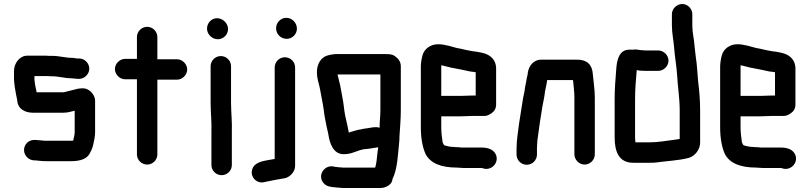

<svg xmlns="http://www.w3.org/2000/svg" viewBox="-20 -779 4045 959"><path d="M375 -487H362C354 -489 347 -490 340 -490C308 -490 275 -500 242 -500H222C215 -501 208 -501 202 -501H117C77 -501 50 -462 50 -425V-383C50 -376 51 -368 52 -359L54 -343C55 -337 56 -331 57 -326C59 -309 65 -288 67 -271C71 -235 105 -216 144 -216H295C317 -216 334 -221 353 -226V-118C353 -103 348 -92 346 -78V-77C342 -76 338 -76 335 -76H210C205 -76 199 -76 194 -77C184 -77 169 -80 158 -80H152C124 -81 100 -58 100 -30C100 -2 123 21 150 22H156C159 22 162 22 165 23L187 25C195 26 203 26 210 26H335C381 26 417 15 431 -18L437 -30C441 -39 444 -48 446 -58C450 -77 455 -97 455 -118V-277C455 -306 425 -338 395 -338C386 -338 378 -337 370 -336C345 -330 322 -324 298 -318H163C160 -332 158 -344 155 -357L153 -375C152 -378 152 -380 152 -383V-399H219C226 -398 233 -398 240 -398C273 -398 304 -388 336 -388C346 -388 359 -385 369 -385H375C402 -385 426 -409 426 -436C426 -463 403 -487 375 -487Z M664 -594V-485H605C578 -485 554 -461 554 -434C554 -407 578 -383 605 -383H664V-8C664 20 687 43 715 43C743 43 766 20 766 -8V-381H864C891 -381 915 -405 915 -432C915 -459 891 -483 864 -483H766V-594C766 -622 743 -645 715 -645C687 -645 664 -622 664 -594Z M1032 -448V-265C1032 -217 1038 -168 1036 -123V45C1036 73 1059 96 1087 96C1115 96 1138 73 1138 45V-122C1140 -168 1134 -218 1134 -265V-448C1134 -476 1111 -499 1083 -499C1055 -499 1032 -476 1032 -448ZM1014 -636C1014 -607 1040 -583 1068 -583C1096 -583 1119 -606 1119 -634C1119 -663 1093 -688 1064 -688C1036 -688 1014 -664 1014 -636Z M1352 -442V15C1311 23 1262 25 1244 57C1221 99 1261 143 1303 130C1334 123 1368 117 1403 111C1427 106 1454 80 1454 50V-442C1454 -470 1431 -493 1403 -493C1375 -493 1352 -470 1352 -442ZM1359 -638C1359 -608 1383 -585 1412 -585C1440 -585 1463 -608 1463 -636C1463 -665 1439 -690 1410 -690C1382 -690 1359 -666 1359 -638Z M1876 -141C1854 -148 1834 -141 1812 -138L1797 -136C1791 -135 1786 -134 1783 -133C1760 -130 1742 -122 1722 -117C1721 -120 1721 -122 1721 -124C1720 -129 1718 -136 1717 -144L1712 -166C1706 -190 1701 -215 1698 -242C1694 -281 1685 -316 1679 -353C1675 -373 1669 -390 1666 -407H1880V-229C1880 -199 1876 -171 1876 -141ZM1975 -82V-94C1978 -142 1982 -183 1982 -230V-449C1982 -464 1976 -477 1965 -488C1946 -507 1934 -509 1900 -509H1663C1646 -509 1626 -505 1613 -501C1583 -491 1563 -460 1563 -419C1563 -384 1572 -367 1578 -336C1584 -300 1592 -267 1597 -230C1600 -199 1607 -171 1612 -144L1617 -122C1618 -116 1619 -111 1620 -108C1627 -61 1645 -12 1692 -9C1699 -9 1706 -9 1714 -10C1747 -13 1778 -35 1814 -35L1828 -37C1840 -39 1854 -41 1866 -43H1869L1865 -13C1863 10 1860 39 1854 58H1693C1685 58 1658 55 1652 54L1642 52C1612 48 1588 71 1584 96C1580 125 1602 149 1627 153L1637 155C1649 156 1681 160 1693 160H1881C1907 160 1940 142 1940 116C1966 65 1968 -12 1975 -82Z M2343 -200H2397C2409 -199 2422 -204 2436 -214C2450 -224 2458 -238 2458 -257V-441C2457 -458 2452 -473 2441 -486C2422 -509 2394 -515 2359 -521L2342 -523C2337 -524 2331 -525 2326 -526C2306 -529 2284 -536 2263 -539C2233 -546 2203 -558 2168 -558C2130 -558 2100 -535 2091 -505C2087 -492 2082 -465 2082 -449V-142C2082 -91 2090 -45 2105 -11C2130 39 2188 58 2262 58C2272 58 2281 60 2293 60H2385C2389 60 2393 62 2396 63C2440 74 2477 27 2454 -12C2442 -33 2417 -42 2385 -42H2285C2278 -43 2270 -44 2262 -44C2258 -44 2253 -44 2247 -45C2229 -45 2212 -49 2198 -54C2196 -58 2190 -66 2190 -74C2187 -96 2184 -117 2184 -143V-198H2281C2296 -198 2329 -200 2343 -200ZM2281 -300H2184V-453L2194 -451C2209 -448 2229 -441 2245 -439C2273 -434 2300 -428 2328 -422L2345 -420C2348 -419 2352 -419 2356 -418V-302H2343C2330 -302 2296 -300 2281 -300Z M2662 -7V-34C2662 -39 2662 -46 2663 -57C2663 -67 2664 -76 2665 -84C2672 -137 2680 -193 2689 -246C2693 -271 2700 -296 2702 -321C2705 -340 2711 -359 2713 -379H2842C2842 -376 2842 -374 2843 -372C2845 -347 2849 -320 2849 -292V-8C2849 19 2873 43 2900 43C2927 43 2951 20 2951 -8V-291C2951 -332 2944 -372 2941 -409C2938 -456 2912 -481 2863 -481H2688C2646 -483 2621 -451 2616 -414C2616 -412 2616 -409 2615 -405C2611 -391 2610 -384 2608 -370C2606 -358 2602 -344 2601 -331L2599 -319C2597 -312 2595 -302 2593 -291C2587 -248 2579 -207 2573 -164C2568 -121 2560 -81 2560 -34V-7C2560 21 2583 44 2611 44C2639 44 2662 21 2662 -7Z M3268 -527H3204C3196 -527 3184 -529 3177 -529C3168 -531 3159 -532 3150 -532C3147 -531 3143 -531 3139 -531H3124C3073 -531 3061 -481 3058 -433C3054 -382 3050 -337 3050 -282V-93C3050 -20 3072 34 3143 34H3223C3234 34 3244 34 3254 33C3310 25 3368 23 3419 10C3449 2 3477 -30 3477 -67V-226C3477 -277 3473 -326 3467 -372C3463 -412 3462 -453 3456 -489L3452 -523C3451 -533 3450 -542 3449 -550C3447 -585 3438 -615 3438 -650V-708C3438 -735 3415 -759 3388 -759C3361 -759 3336 -736 3336 -708V-652C3336 -614 3344 -579 3347 -543C3350 -497 3359 -452 3362 -404C3365 -347 3375 -288 3375 -226V-85C3370 -84 3366 -84 3363 -83L3349 -81C3308 -76 3268 -68 3223 -68H3154C3153 -76 3152 -84 3152 -93V-282C3152 -333 3156 -378 3160 -424V-429C3171 -426 3190 -425 3204 -425H3268C3295 -425 3319 -449 3319 -476C3319 -503 3295 -527 3268 -527Z M3838 -200H3892C3904 -199 3917 -204 3931 -214C3945 -224 3953 -238 3953 -257V-441C3952 -458 3947 -473 3936 -486C3917 -509 3889 -515 3854 -521L3837 -523C3832 -524 3826 -525 3821 -526C3801 -529 3779 -536 3758 -539C3728 -546 3698 -558 3663 -558C3625 -558 3595 -535 3586 -505C3582 -492 3577 -465 3577 -449V-142C3577 -91 3585 -45 3600 -11C3625 39 3683 58 3757 58C3767 58 3776 60 3788 60H3880C3884 60 3888 62 3891 63C3935 74 3972 27 3949 -12C3937 -33 3912 -42 3880 -42H3780C3773 -43 3765 -44 3757 -44C3753 -44 3748 -44 3742 -45C3724 -45 3707 -49 3693 -54C3691 -58 3685 -66 3685 -74C3682 -96 3679 -117 3679 -143V-198H3776C3791 -198 3824 -200 3838 -200ZM3776 -300H3679V-453L3689 -451C3704 -448 3724 -441 3740 -439C3768 -434 3795 -428 3823 -422L3840 -420C3843 -419 3847 -419 3851 -418V-302H3838C3825 -302 3791 -300 3776 -300Z"/></svg>

Font: Electronic
Style: UltBlk
Weight: 500
Version: Version 1.011